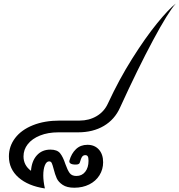

<svg xmlns="http://www.w3.org/2000/svg" viewBox="-20 -1044 1007 1078"><path d="M967 -1024Q924 -976 839 -817.5Q754 -659 654 -440Q624 -373 563 -337Q502 -301 418 -301H308Q249 -301 204.5 -283Q160 -265 136 -234.5Q112 -204 112 -166Q112 -116 154 -85Q158 -140 187 -172Q216 -204 263 -204Q301 -204 317.5 -183.5Q334 -163 347 -123Q359 -89 371 -72.5Q383 -56 409 -56Q440 -56 458.5 -79.5Q477 -103 477 -141Q477 -160 472.5 -166.5Q468 -173 459 -173Q448 -173 441.5 -164.5Q435 -156 428 -131Q425 -120 405 -120Q385 -120 376 -126Q367 -132 370 -143Q381 -182 406.5 -206.5Q432 -231 471 -231Q511 -231 535 -204.5Q559 -178 559 -133Q559 -93 538.5 -60Q518 -27 481 -8.5Q444 10 397 10Q356 10 332 -6Q308 -22 298.5 -43Q289 -64 281 -96Q275 -119 270.5 -128.5Q266 -138 256 -138Q241 -138 232 -116Q223 -94 223 -59Q223 -27 232 14Q138 0 84 -47.5Q30 -95 30 -166Q30 -223 65 -269Q100 -315 165 -341Q230 -367 316 -367H427Q480 -367 522.5 -392Q565 -417 586 -463Q648 -597 722 -714.5Q796 -832 861.5 -912.5Q927 -993 967 -1024Z"/></svg>

Font: Srisakdi
Style: Bold
Weight: 700
Designer: Cadson Demak Co.,Ltd.
Foundry: Cadson Demak Co.,Ltd.
Version: Version 1.000